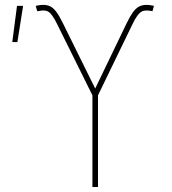

<svg xmlns="http://www.w3.org/2000/svg" viewBox="-20 -751 689 771"><path d="M351.1 -368.2 210.4 -652.3Q198.7 -676.3 189.9 -688.2Q181.2 -700.2 173.1 -704.6Q165 -709 153.8 -709Q147.5 -709 136.7 -707Q134.3 -706.5 133.1 -706.5Q131.8 -706.5 129.4 -706.1L123.5 -727.5Q126 -728 128.4 -728.5Q134.3 -729.5 140.1 -730.5Q146 -731.4 150.9 -731.4Q169.4 -731.9 182.4 -725.1Q195.3 -718.3 206.8 -702.6Q218.3 -687 232.4 -658.2L362.3 -395.5L488.8 -658.2Q502.4 -686 513.7 -701.7Q524.9 -717.3 537.8 -724.4Q550.8 -731.4 568.8 -731.4Q574.7 -731.4 580.1 -730.7Q585.4 -730 590.8 -729Q594.7 -728.5 598.1 -727.5L592.3 -706.1Q587.9 -707 583.7 -707.5Q579.6 -708 575.7 -708.5Q573.2 -709 568.8 -709Q557.6 -709 549.1 -704.6Q540.5 -700.2 531.5 -688Q522.5 -675.8 511.2 -652.3L373.5 -368.2V0H351.1ZM48.3 -727.5H72.8L49.8 -582H29.3Z"/></svg>

Font: Intratopia Thin
Style: Regular
Weight: 100
Designer: Rasmus Andersson
Foundry: rsms
Version: Version 3.000;Glyphs 3.2.3 (3260)